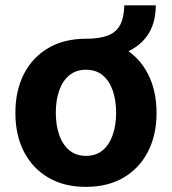

<svg xmlns="http://www.w3.org/2000/svg" viewBox="-20 -700 654 730"><path d="M306.6 -475V-552.7Q358.5 -552.7 390.2 -565Q422 -577.3 436.7 -605.2Q451.5 -633.1 452.6 -679.7H572.5Q571.6 -607.2 538.2 -562Q504.8 -516.7 445.3 -495.8Q385.7 -475 306.6 -475ZM306.6 10.5Q223.8 10.5 163.6 -24.8Q103.4 -60.1 70.9 -123.4Q38.5 -186.7 38.5 -270.7Q38.5 -355.3 70.9 -418.7Q103.4 -482.1 163.6 -517.4Q223.8 -552.7 306.6 -552.7Q389.6 -552.7 449.9 -517.4Q510.1 -482.1 542.6 -418.7Q575.2 -355.3 575.2 -270.7Q575.2 -186.7 542.6 -123.4Q510.1 -60.1 449.9 -24.8Q389.6 10.5 306.6 10.5ZM307.2 -107.4Q345.1 -107.4 370.4 -128.6Q395.7 -149.8 408.6 -187Q421.5 -224.1 421.5 -271.3Q421.5 -319.1 408.6 -356Q395.7 -392.8 370.4 -413.8Q345.1 -434.8 307.2 -434.8Q269.2 -434.8 243.6 -413.8Q218 -392.8 205.1 -356Q192.2 -319.1 192.2 -271.3Q192.2 -224.1 205.1 -187Q218 -149.8 243.6 -128.6Q269.2 -107.4 307.2 -107.4Z"/></svg>

Font: Inter
Style: Regular
Weight: 400
Designer: Rasmus Andersson
Foundry: rsms
Version: Version 4.000;git-8c9346024